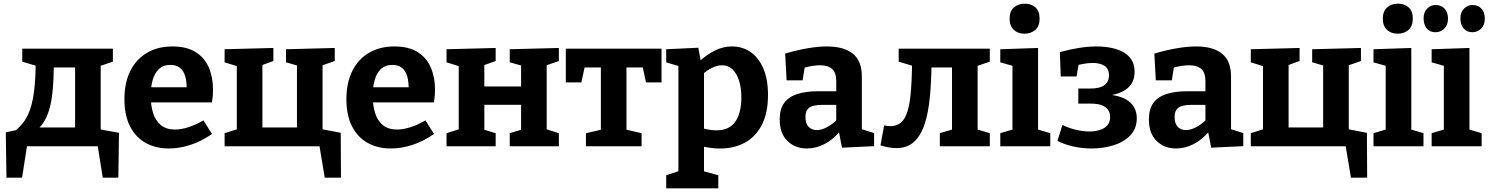

<svg xmlns="http://www.w3.org/2000/svg" viewBox="-20 -800 8140 1050"><path d="M15.3 171.7 11.7 -76.3 118.3 -99 49 -73.7Q81 -97 104.5 -126.3Q128 -155.7 143.5 -198.7Q159 -241.7 166.8 -305.2Q174.7 -368.7 175 -460L211 -430.3L101.7 -462.7V-534H597.3V-462.7L503.3 -431L530.7 -459.3V-75L503.7 -96.7L630.7 -73.7L627.3 171.7H542L511.7 -18.3L543 0H98L130.3 -18.3L100.7 171.7ZM171.3 -80.3 172 -103H413.7L390.7 -81V-462L412.7 -431H248.3L274.3 -462.3Q274.3 -360.3 266 -286.3Q257.7 -212.3 235.3 -162.3Q213 -112.3 171.3 -80.3Z M903.8 12Q831.2 12 776.3 -18.7Q721.4 -49.4 690.9 -109.5Q660.4 -169.6 660.4 -257.2Q660.4 -347.2 692.5 -411.7Q724.6 -476.2 783.7 -511.1Q842.8 -546 923.2 -546Q1001 -546 1049.9 -515.2Q1098.8 -484.4 1121.9 -430.9Q1145 -377.4 1145 -309.6Q1145 -293 1143.6 -276.2Q1142.2 -259.4 1139 -240H773.2V-322.6H1018.6L1000.8 -310.2Q1001.8 -350 993.6 -380.4Q985.4 -410.8 965.6 -427.9Q945.8 -445 911.6 -445Q872.6 -445 849 -422.3Q825.4 -399.6 814.8 -361.8Q804.2 -324 804.2 -277.4Q804.2 -224 817.2 -182.1Q830.2 -140.2 859.7 -115.9Q889.2 -91.6 937.4 -91.6Q970.6 -91.6 1010.3 -104.2Q1050 -116.8 1092.6 -141.6L1139.6 -67.4Q1081.6 -27.2 1021.5 -7.6Q961.4 12 903.8 12Z M1843.3 -73.7 1844.7 171.7H1756L1725 -14.3L1748.7 0H1208.3V-71.7L1302 -101L1275 -57V-471.3L1311 -427L1208.3 -459.3V-530.7L1475 -537.7V-466.3L1385 -433.7L1415 -474.7V-61L1379 -103H1640.3L1604 -61V-471.3L1626 -435.7L1544 -459.3V-530.7L1810.7 -537.7V-466.3L1716.7 -433.7L1744 -474.7V-57L1715 -98.3Z M2117.8 12Q2045.2 12 1990.3 -18.7Q1935.4 -49.4 1904.9 -109.5Q1874.4 -169.6 1874.4 -257.2Q1874.4 -347.2 1906.5 -411.7Q1938.6 -476.2 1997.7 -511.1Q2056.8 -546 2137.2 -546Q2215 -546 2263.9 -515.2Q2312.8 -484.4 2335.9 -430.9Q2359 -377.4 2359 -309.6Q2359 -293 2357.6 -276.2Q2356.2 -259.4 2353 -240H1987.2V-322.6H2232.6L2214.8 -310.2Q2215.8 -350 2207.6 -380.4Q2199.4 -410.8 2179.6 -427.9Q2159.8 -445 2125.6 -445Q2086.6 -445 2063 -422.3Q2039.4 -399.6 2028.8 -361.8Q2018.2 -324 2018.2 -277.4Q2018.2 -224 2031.2 -182.1Q2044.2 -140.2 2073.7 -115.9Q2103.2 -91.6 2151.4 -91.6Q2184.6 -91.6 2224.3 -104.2Q2264 -116.8 2306.6 -141.6L2353.6 -67.4Q2295.6 -27.2 2235.5 -7.6Q2175.4 12 2117.8 12Z M2422 0V-71.7L2515.7 -101L2488.7 -57V-471.3L2524.7 -427L2422 -459.3V-530.7L2690.7 -537.7V-466.3L2598.7 -433.7L2628.7 -474.7V-290L2592.7 -327.3H2866L2829.7 -290V-471.3L2851.7 -435.7L2767.7 -459.3V-530.7L3036.3 -537.7V-466.3L2942.3 -433.7L2969.7 -474.7V-57L2942.7 -101L3036.3 -71.7V0H2767.7V-71.7L2852.7 -97L2829.7 -57V-264.7L2866 -227H2592.7L2628.7 -264.7V-57L2605.7 -97L2690.7 -71.7V0Z M3184.3 0V-71.3L3293.3 -96.7L3266 -61.3V-452.7L3296.7 -431H3154.7L3182.7 -458L3159.3 -349.3H3074.3V-534H3597.7V-349.3H3512.7L3490.7 -452.7L3516.3 -431H3377L3406 -452.7V-61.3L3381.7 -96.7L3488.7 -71.3V0Z M3623.3 230V158.3L3708.3 130.3L3690 153.7V-453L3706.3 -434.3L3623.3 -459V-530.7L3799 -539L3814.7 -451.7L3799.3 -460.3Q3846 -502.3 3890.7 -524.2Q3935.3 -546 3983 -546Q4040.7 -546 4084.8 -515.3Q4129 -484.7 4154.5 -425.5Q4180 -366.3 4180 -280.3Q4180 -183.3 4147 -118.3Q4114 -53.3 4054.7 -20.5Q3995.3 12.3 3916.3 12.3Q3892 12.3 3866.2 8.7Q3840.3 5 3812.3 -1L3830 -17V153.7L3815.3 133L3908.3 158.3V230ZM3898 -87.3Q3969 -87.3 4001.7 -135.3Q4034.3 -183.3 4034.3 -266Q4034.3 -320.7 4021.3 -360.2Q4008.3 -399.7 3985 -421.3Q3961.7 -443 3928.3 -443Q3902 -443 3873.2 -428.8Q3844.3 -414.7 3813.3 -385.7L3830 -422.7V-74L3813 -101Q3860.3 -87.3 3898 -87.3Z M4693.2 -71.2 4673.8 -99.4 4760.2 -72.4V-0.6L4584.6 7.6L4566.2 -87.6L4575.8 -84.6Q4536.4 -36.4 4489 -12.2Q4441.6 12 4392.2 12Q4328.2 12 4286.1 -29.2Q4244 -70.4 4244 -146.8Q4244 -203.6 4268.6 -237.1Q4293.2 -270.6 4340 -285.8Q4386.8 -301 4454.2 -301H4562.6L4553.2 -290.4V-356.4Q4553.2 -402.8 4530.6 -422.9Q4508 -443 4464.8 -443Q4443.8 -443 4419.7 -439.2Q4395.6 -435.4 4368 -426.8L4382.4 -442.4L4369.4 -360.6H4281.8L4273.8 -507.2Q4341.6 -526.6 4398.3 -536.3Q4455 -546 4502.2 -546Q4595.4 -546 4644.3 -506.2Q4693.2 -466.4 4693.2 -382ZM4384.6 -160.6Q4384.6 -123.6 4402.2 -106.1Q4419.8 -88.6 4446.6 -88.6Q4472.2 -88.6 4502.1 -104.3Q4532 -120 4559.2 -146.8L4553.2 -123V-237L4563 -226.6H4477Q4425 -226.6 4404.8 -210.6Q4384.6 -194.6 4384.6 -160.6Z M4881.7 10Q4862.7 10 4841.3 6.2Q4820 2.3 4795 -5L4815.3 -114Q4825 -112.3 4833.2 -111.3Q4841.3 -110.3 4849 -110.3Q4900.7 -110.3 4925.7 -152.2Q4950.7 -194 4959 -274.8Q4967.3 -355.7 4968 -472L5004 -430.3L4894.7 -462.7V-534H5393V-462.7L5299 -431L5326.3 -474.7V-81.7L5316 -94.3L5393 -71.7V0H5119.7V-71.7L5196.7 -94.3L5186.3 -81.7V-470.7L5208.3 -431H5034L5074.7 -469Q5073.7 -359 5065.3 -270.7Q5057 -182.3 5036 -119.7Q5015 -57 4977.5 -23.5Q4940 10 4881.7 10Z M5657 -81.7 5646.7 -94.3 5723.7 -71.7V0H5450.3V-71.7L5527.3 -94.3L5517 -81.7V-447L5526 -437.7L5450.3 -459V-530.7L5657 -537.7ZM5583 -615.7Q5546.7 -615.7 5524 -637Q5501.3 -658.3 5501.3 -697.3Q5501.3 -738.7 5524.8 -759.3Q5548.3 -780 5584 -780Q5619.3 -780 5642.3 -759.7Q5665.3 -739.3 5665.3 -698Q5665.3 -657.3 5641.7 -636.5Q5618 -615.7 5583 -615.7Z M5948.7 12Q5899.7 12 5851.3 1.5Q5803 -9 5762.7 -29.3L5790.3 -116.7Q5825.7 -99.3 5863.8 -90.2Q5902 -81 5937 -81Q5968.7 -81 5994.5 -89Q6020.3 -97 6035.7 -114.3Q6051 -131.7 6051 -160Q6051 -182 6040.2 -198.5Q6029.3 -215 6006.2 -224.2Q5983 -233.3 5945 -233.3H5877V-315.7H5940.7Q5995.7 -315.7 6020.2 -334.7Q6044.7 -353.7 6044.7 -387.7Q6044.7 -425 6019.8 -440.3Q5995 -455.7 5956.3 -455.7Q5933.7 -455.7 5907.8 -451.2Q5882 -446.7 5855 -440L5882 -466.3L5867.3 -381.7H5781L5776 -515Q5827 -529 5878.2 -537.5Q5929.3 -546 5977.3 -546Q6035.7 -546 6082.8 -532Q6130 -518 6157.3 -487.3Q6184.7 -456.7 6184.7 -407.7Q6184.7 -348 6143.7 -315.5Q6102.7 -283 6022.7 -274.3L6018 -284.7Q6110.7 -279.7 6153.7 -245.8Q6196.7 -212 6196.7 -153.3Q6196.7 -96.3 6161.2 -59.5Q6125.7 -22.7 6069.3 -5.3Q6013 12 5948.7 12Z M6712.2 -71.2 6692.8 -99.4 6779.2 -72.4V-0.6L6603.6 7.6L6585.2 -87.6L6594.8 -84.6Q6555.4 -36.4 6508 -12.2Q6460.6 12 6411.2 12Q6347.2 12 6305.1 -29.2Q6263 -70.4 6263 -146.8Q6263 -203.6 6287.6 -237.1Q6312.2 -270.6 6359 -285.8Q6405.8 -301 6473.2 -301H6581.6L6572.2 -290.4V-356.4Q6572.2 -402.8 6549.6 -422.9Q6527 -443 6483.8 -443Q6462.8 -443 6438.7 -439.2Q6414.6 -435.4 6387 -426.8L6401.4 -442.4L6388.4 -360.6H6300.8L6292.8 -507.2Q6360.6 -526.6 6417.3 -536.3Q6474 -546 6521.2 -546Q6614.4 -546 6663.3 -506.2Q6712.2 -466.4 6712.2 -382ZM6403.6 -160.6Q6403.6 -123.6 6421.2 -106.1Q6438.8 -88.6 6465.6 -88.6Q6491.2 -88.6 6521.1 -104.3Q6551 -120 6578.2 -146.8L6572.2 -123V-237L6582 -226.6H6496Q6444 -226.6 6423.8 -210.6Q6403.6 -194.6 6403.6 -160.6Z M7455.3 -73.7 7456.7 171.7H7368L7337 -14.3L7360.7 0H6820.3V-71.7L6914 -101L6887 -57V-471.3L6923 -427L6820.3 -459.3V-530.7L7087 -537.7V-466.3L6997 -433.7L7027 -474.7V-61L6991 -103H7252.3L7216 -61V-471.3L7238 -435.7L7156 -459.3V-530.7L7422.7 -537.7V-466.3L7328.7 -433.7L7356 -474.7V-57L7327 -98.3Z M7698 -81.7 7687.7 -94.3 7764.7 -71.7V0H7491.3V-71.7L7568.3 -94.3L7558 -81.7V-447L7567 -437.7L7491.3 -459V-530.7L7698 -537.7ZM7624 -615.7Q7587.7 -615.7 7565 -637Q7542.3 -658.3 7542.3 -697.3Q7542.3 -738.7 7565.8 -759.3Q7589.3 -780 7625 -780Q7660.3 -780 7683.3 -759.7Q7706.3 -739.3 7706.3 -698Q7706.3 -657.3 7682.7 -636.5Q7659 -615.7 7624 -615.7Z M8033 -623.7Q8002.7 -623.7 7985 -643.3Q7967.3 -663 7966.7 -698Q7966 -732.7 7986.2 -752.7Q8006.3 -772.7 8033 -772.7Q8063.3 -772.7 8081.7 -752.7Q8100 -732.7 8100 -698Q8100 -663 8079.8 -643.3Q8059.7 -623.7 8033 -623.7ZM7831 -623.7Q7800.7 -623.7 7783.3 -643.3Q7766 -663 7765.3 -698Q7764.7 -732.7 7784.5 -752.7Q7804.3 -772.7 7831 -772.7Q7862 -772.7 7880.3 -752.7Q7898.7 -732.7 7898.7 -698Q7898.7 -663 7878.2 -643.3Q7857.7 -623.7 7831 -623.7ZM8016 -81.7 8005.7 -94.3 8082.7 -71.7V0H7809.3V-71.7L7886.3 -94.3L7876 -81.7V-447L7885 -437.7L7809.3 -459V-530.7L8016 -537.7Z"/></svg>

Font: Bitter Thin
Style: Regular
Weight: 100
Designer: Sol Matas, and Bitter project Authors
Foundry: Sol Matas
Version: Version 2.002